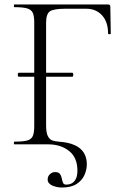

<svg xmlns="http://www.w3.org/2000/svg" viewBox="-20 -645 550 858"><path d="M257 193Q234 193 213.5 184Q193 175 193 157Q193 143 203 133.5Q213 124 226 124Q242 124 248 132.5Q254 141 256 152Q258 163 261.5 171.5Q265 180 276 180Q300 180 313 164Q326 148 326 118Q326 59 288.5 29.5Q251 0 195 0H44Q42 0 42 -6Q42 -12 44 -12Q82 -12 101 -17Q120 -22 126.5 -37Q133 -52 133 -81V-544Q133 -573 126.5 -587.5Q120 -602 101 -607.5Q82 -613 44 -613Q42 -613 42 -619Q42 -625 44 -625H463Q473 -625 473 -616L475 -495Q475 -492 469 -492Q463 -492 463 -495Q463 -547 436 -576.5Q409 -606 365 -606H273Q219 -606 202.5 -594Q186 -582 186 -543V-85Q186 -52 194 -36.5Q202 -21 215 -17Q228 -13 242 -12Q286 -9 313.5 3.5Q341 16 354.5 37.5Q368 59 368 89Q368 113 357.5 137Q347 161 322.5 177Q298 193 257 193ZM64 -302Q61 -302 60 -306.5Q59 -311 60 -315.5Q61 -320 64 -320H303Q306 -320 307 -315.5Q308 -311 307 -306.5Q306 -302 303 -302Z"/></svg>

Font: Cormorant Garamond Light
Style: Regular
Weight: 300
Designer: Christian Thalmann (Catharsis Fonts)
Foundry: Catharsis Fonts
Version: Version 4.001